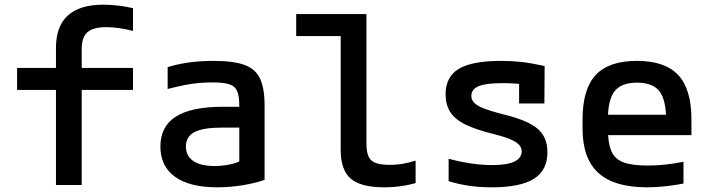

<svg xmlns="http://www.w3.org/2000/svg" viewBox="-20 -790 3040 820"><path d="M219 0V-406H53V-500H219V-585Q219 -678 270 -724Q321 -770 421 -770Q452 -770 486 -766Q520 -762 548 -755V-658Q517 -666 488 -670Q459 -674 434 -674Q378 -674 353.5 -652.5Q329 -631 329 -581V-500H548V-406H329V0Z M908 10Q790 10 727.5 -35Q665 -80 665 -164Q665 -250 731 -292Q797 -334 932 -334H1049V-245H927Q848 -245 811 -226Q774 -207 774 -164Q774 -124 805.5 -102.5Q837 -81 896 -81Q930 -81 963 -88Q996 -95 1019 -109L1002 -51V-337Q1002 -379 993 -400.5Q984 -422 959.5 -430Q935 -438 888 -438Q858 -438 829 -435.5Q800 -433 767.5 -426.5Q735 -420 696 -410V-503Q736 -516 785.5 -523Q835 -530 893 -530Q976 -530 1023.5 -513Q1071 -496 1090.5 -454.5Q1110 -413 1110 -340V-22Q1072 -8 1017 1Q962 10 908 10Z M1621 10Q1521 10 1478 -27Q1435 -64 1435 -150V-636H1245V-730H1545V-176Q1545 -124 1566 -105Q1587 -86 1643 -86Q1675 -86 1702.5 -91Q1730 -96 1755 -104V-8Q1723 1 1689.5 5.5Q1656 10 1621 10Z M2079 10Q2028 10 1984 3.5Q1940 -3 1896 -16V-112Q1944 -99 1991.5 -92Q2039 -85 2083 -85Q2146 -85 2177 -100Q2208 -115 2208 -144Q2208 -160 2196 -172.5Q2184 -185 2157.5 -196Q2131 -207 2087 -218Q2013 -236 1968 -258Q1923 -280 1903 -311.5Q1883 -343 1883 -387Q1883 -462 1939.5 -496Q1996 -530 2121 -530Q2165 -530 2206 -525.5Q2247 -521 2306 -508L2305 -348H2197V-487L2246 -426Q2209 -431 2181.5 -433Q2154 -435 2127 -435Q2056 -435 2024.5 -422Q1993 -409 1993 -380Q1993 -364 2005.5 -351Q2018 -338 2046 -327Q2074 -316 2120 -304Q2193 -287 2236.5 -265.5Q2280 -244 2299 -213.5Q2318 -183 2318 -140Q2318 -63 2260.5 -26.5Q2203 10 2079 10Z M2743 10Q2603 10 2535.5 -51.5Q2468 -113 2468 -240V-280Q2468 -409 2524 -469.5Q2580 -530 2700 -530Q2820 -530 2876.5 -469.5Q2933 -409 2933 -280V-213H2529V-300H2854L2825 -271V-276Q2825 -363 2796.5 -400Q2768 -437 2701 -437Q2633 -437 2604.5 -400Q2576 -363 2576 -276V-245Q2576 -181 2590.5 -146Q2605 -111 2642 -97Q2679 -83 2746 -83Q2781 -83 2816.5 -86.5Q2852 -90 2899 -99V-6Q2863 1 2822.5 5.5Q2782 10 2743 10Z"/></svg>

Font: M PLUS Code Latin Expanded Medium
Style: Regular
Weight: 500
Width: 7
Designer: Coji Morishita
Foundry: UNDERFOREST DESIGN
Version: Version 1.002; ttfautohint (v1.8.3)